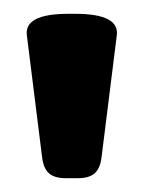

<svg xmlns="http://www.w3.org/2000/svg" viewBox="-20 -722 204 278"><path d="M41 -494 19 -670Q14 -702 79 -702H89Q154 -702 149 -670L127 -494Q125 -478 117 -471Q109 -464 93 -464H75Q59 -464 51 -471Q43 -478 41 -494Z"/></svg>

Font: Asap Condensed
Style: Bold
Weight: 700
Designer: Pablo Cosgaya
Foundry: Omnibus-Type
Version: Version 1.010; ttfautohint (v1.8)